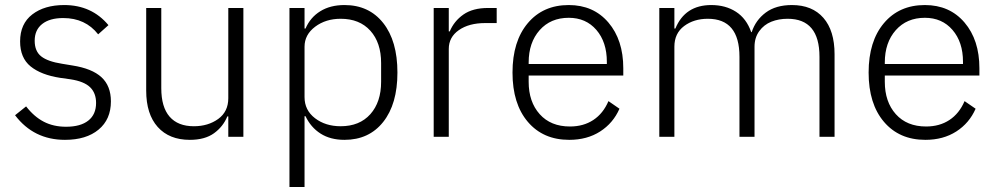

<svg xmlns="http://www.w3.org/2000/svg" viewBox="-20 -545 3974 765"><path d="M238.8 12.2Q114.3 12.2 40 -85.9L84 -121.1Q115.7 -80.1 154.3 -60.1Q192.9 -40 243.2 -40Q300.8 -40 331.8 -64.5Q362.8 -88.9 362.8 -134.8Q362.8 -174.3 338.9 -197.5Q314.9 -220.7 261.2 -229L219.2 -234.9Q143.6 -246.6 101.8 -280.5Q60.1 -314.5 60.1 -379.9Q60.1 -450.2 108.6 -487.5Q157.2 -524.9 235.8 -524.9Q345.2 -524.9 412.1 -444.8L371.1 -408.2Q320.3 -473.1 231.9 -473.1Q178.2 -473.1 148.2 -449.5Q118.2 -425.8 118.2 -382.8Q118.2 -340.8 144.3 -320.3Q170.4 -299.8 227.1 -291L268.1 -284.2Q346.7 -272 384.3 -237.3Q421.9 -202.6 421.9 -141.1Q421.9 -69.3 372.8 -28.6Q323.7 12.2 238.8 12.2Z M736.3 12.2Q654.3 12.2 608.4 -39.1Q562.5 -90.3 562.5 -184.1V-513.2H622.6V-193.8Q622.6 -118.2 655.8 -80.1Q689 -42 752.4 -42Q809.1 -42 849.4 -71Q889.6 -100.1 889.6 -153.8V-513.2H949.7V0H889.6V-81.1H885.7Q869.1 -40.5 832.8 -14.2Q796.4 12.2 736.3 12.2Z M1133.3 200.2V-513.2H1193.4V-431.2H1197.3Q1216.3 -475.6 1256.1 -500.2Q1295.9 -524.9 1352.5 -524.9Q1450.2 -524.9 1506.8 -453.4Q1563.5 -381.8 1563.5 -255.9Q1563.5 -130.4 1506.8 -59.1Q1450.2 12.2 1352.5 12.2Q1296.4 12.2 1257.3 -12.7Q1218.3 -37.6 1197.3 -82H1193.4V200.2ZM1337.4 -42Q1412.6 -42 1455.6 -90.1Q1498.5 -138.2 1498.5 -219.2V-293.9Q1498.5 -375 1455.6 -422.6Q1412.6 -470.2 1337.4 -470.2Q1277.8 -470.2 1235.6 -438.5Q1193.4 -406.7 1193.4 -358.9V-158.2Q1193.4 -106 1235.1 -74Q1276.9 -42 1337.4 -42Z M1708 0V-513.2H1768.1V-419.9H1772Q1789.1 -460.9 1826.4 -487.1Q1863.8 -513.2 1924.3 -513.2H1959V-453.1H1913.1Q1848.6 -453.1 1808.3 -425Q1768.1 -397 1768.1 -350.1V0Z M2248 12.2Q2144 12.2 2083 -59.6Q2022 -131.3 2022 -255.9Q2022 -380.4 2082.8 -452.6Q2143.6 -524.9 2246.1 -524.9Q2344.7 -524.9 2404.1 -455.3Q2463.4 -385.7 2463.4 -272.9V-244.1H2086.4V-219.2Q2086.4 -139.2 2130.4 -90.1Q2174.3 -41 2251 -41Q2304.7 -41 2344 -66.9Q2383.3 -92.8 2404.3 -142.1L2448.2 -111.8Q2423.3 -54.7 2371.3 -21.2Q2319.3 12.2 2248 12.2ZM2086.4 -290H2397.9V-298.8Q2397.9 -377.4 2356.2 -425.8Q2314.5 -474.1 2246.1 -474.1Q2173.8 -474.1 2130.1 -424.8Q2086.4 -375.5 2086.4 -295.9Z M2606.9 0V-513.2H2667V-431.2H2670.9Q2709.5 -524.9 2814 -524.9Q2871.1 -524.9 2912.6 -498Q2954.1 -471.2 2973.1 -417H2975.1Q2990.7 -464.8 3031 -494.9Q3071.3 -524.9 3135.3 -524.9Q3216.3 -524.9 3260.7 -473.9Q3305.2 -422.9 3305.2 -329.1V0H3245.1V-318.8Q3245.1 -470.2 3118.2 -470.2Q3082.5 -470.2 3053.2 -458.5Q3023.9 -446.8 3005.1 -420.9Q2986.3 -395 2986.3 -358.9V0H2926.3V-318.8Q2926.3 -470.2 2800.3 -470.2Q2744.6 -470.2 2705.8 -441.2Q2667 -412.1 2667 -358.9V0Z M3667 12.2Q3563 12.2 3502 -59.6Q3440.9 -131.3 3440.9 -255.9Q3440.9 -380.4 3501.7 -452.6Q3562.5 -524.9 3665 -524.9Q3763.7 -524.9 3823 -455.3Q3882.3 -385.7 3882.3 -272.9V-244.1H3505.4V-219.2Q3505.4 -139.2 3549.3 -90.1Q3593.3 -41 3669.9 -41Q3723.6 -41 3762.9 -66.9Q3802.2 -92.8 3823.2 -142.1L3867.2 -111.8Q3842.3 -54.7 3790.3 -21.2Q3738.3 12.2 3667 12.2ZM3505.4 -290H3816.9V-298.8Q3816.9 -377.4 3775.1 -425.8Q3733.4 -474.1 3665 -474.1Q3592.8 -474.1 3549.1 -424.8Q3505.4 -375.5 3505.4 -295.9Z"/></svg>

Font: Anuphan Light
Style: Regular
Weight: 300
Designer: Mike Abbink, Paul van der Laan, Pieter van Rosmalen, Mint Tantisuwanna
Foundry: Bold Monday; Cadson Demak
Version: Version 3.002;hotconv 1.0.109;makeotfexe 2.5.65596